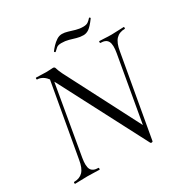

<svg xmlns="http://www.w3.org/2000/svg" viewBox="-177 -914 1042 1076"><g transform="rotate(-30 344.5 -376.0)"><path d="M491 10.6 202.6 -543Q181.2 -584 160.9 -598.5Q140.6 -613 119.6 -613Q116.6 -613 116.6 -619Q116.6 -625 119.6 -625Q134.8 -625 153 -624Q171.2 -623 185 -623Q198 -623 210.7 -624Q223.4 -625 228.4 -625Q239.4 -625 242 -613.5Q244.6 -602 258.2 -573L512.6 -80.6L506.4 10.2Q505.6 13.6 499.4 14.4Q493.2 15.2 491 10.6ZM11.6 0Q9.4 0 9.4 -6Q9.4 -12 11.6 -12Q48 -12 69.1 -33.9Q90.2 -55.8 98.2 -106.4L186.2 -602L204.4 -600L119 -106.4Q110.2 -55.8 121.8 -33.9Q133.4 -12 169.8 -12Q171.8 -12 171.8 -6Q171.8 0 169.8 0Q152.8 0 134.2 -1Q115.6 -2 91.2 -2Q70 -2 49.8 -1Q29.6 0 11.6 0ZM506.4 10.2 493 -26.8 579.2 -517.8Q588.2 -568.2 576.7 -590.6Q565.2 -613 528.6 -613Q526.4 -613 526.4 -619Q526.4 -625 528.6 -625Q545 -625 563.9 -623.5Q582.8 -622 607.2 -622Q628.4 -622 648.6 -623.5Q668.8 -625 686.8 -625Q688.8 -625 688.8 -619Q688.8 -613 686.8 -613Q650.6 -613 629.4 -590.6Q608.2 -568.2 600 -517.8ZM286.6 -694.8Q284.8 -693.6 281.3 -696.6Q277.8 -699.6 279.6 -701.8Q288 -713.6 301.7 -728.2Q315.4 -742.8 332 -753.6Q348.6 -764.4 366.8 -764.4Q384 -764.4 403.5 -758.4Q423 -752.4 445.2 -745.9Q467.4 -739.4 491.6 -739.4Q512.2 -739.4 523.2 -747.4Q534.2 -755.4 543.6 -766.4Q545.6 -768.4 549.1 -765.3Q552.6 -762.2 550.6 -759.4Q522.8 -721.6 505.4 -709.6Q488 -697.6 469.2 -697.6Q447.2 -697.6 426.7 -703.7Q406.2 -709.8 385 -715.8Q363.8 -721.8 338.6 -721.8Q317 -721.8 307.3 -713.6Q297.6 -705.4 286.6 -694.8Z"/></g></svg>

Font: Cormorant Light
Style: Italic
Weight: 300
Italic angle: -10°
Designer: Christian Thalmann (Catharsis Fonts)
Foundry: Catharsis Fonts
Version: Version 4.000